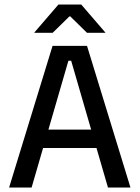

<svg xmlns="http://www.w3.org/2000/svg" viewBox="-20 -846 630 866"><path d="M122.5 0H21L217 -639H372.5L568.5 0H467L301 -572H288.5ZM439.5 -178.5H149V-261.5H439.5ZM135 -699.5 243.5 -825.5H346.5L455 -699.5V-698H372.5L297 -772H293L217.5 -698H135Z"/></svg>

Font: Anek Devanagari Medium Medium
Style: Regular
Weight: 500
Version: Version 1.003